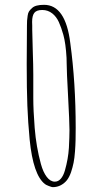

<svg xmlns="http://www.w3.org/2000/svg" viewBox="-20 -773 431 800"><path d="M233.9 -1.5Q249 -9.8 258.8 -22.2Q268.6 -34.7 275.9 -55.2Q282.7 -75.7 286.6 -95Q290.5 -114.3 292.5 -142.1Q294.4 -167 294.9 -190.2Q295.4 -213.4 295.4 -240.2Q295.4 -428.7 272.9 -593.3Q253.4 -752.9 163.6 -752.9Q127.4 -752.9 113.8 -739.7Q105 -731.9 100.8 -725.3Q96.7 -718.8 95.2 -707.5Q93.3 -695.3 92.8 -686.8Q92.3 -678.2 92.3 -666Q92.3 -621.6 91.8 -585.9Q91.3 -550.3 91.3 -505.9Q91.3 -401.9 94 -332.5Q96.7 -263.2 103.5 -191.9Q118.2 -43.5 167.5 -5.9Q170.9 -2.9 183.3 2Q195.8 6.8 199.7 6.8Q218.3 6.8 233.9 -1.5ZM198.2 -716.8Q214.8 -703.6 225.1 -681.2Q235.4 -658.7 244.1 -627.4Q253.9 -591.8 257.3 -531.7Q257.8 -522.5 257.8 -508.3Q257.8 -478 263.7 -371.1Q269.5 -263.7 269.5 -231.4Q269.5 -203.1 267.1 -157.2Q264.2 -110.8 250.5 -63Q244.1 -40.5 233.4 -28.3Q222.7 -16.1 208.5 -16.1Q189.9 -16.1 174.8 -35.9Q159.7 -55.7 150.4 -89.8Q130.9 -161.1 124.5 -240.2Q118.7 -314 118.7 -364.3V-461.9Q118.7 -500.5 116.7 -555.7Q114.3 -625 114.3 -648.9V-666Q113.8 -673.3 113.8 -681.6Q113.8 -707.5 123 -719.5Q132.3 -731.4 156.2 -731.4Q179.7 -731.4 198.2 -716.8Z"/></svg>

Font: Amatica SC
Style: Regular
Weight: 400
Designer: Vernon Adams, Ben Nathan
Foundry: newtypography
Version: Version 2.001